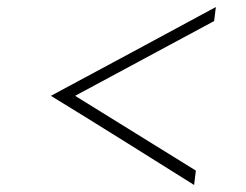

<svg xmlns="http://www.w3.org/2000/svg" viewBox="-20 -512 701 547"><path d="M533 15Q431 -49 329.5 -112.5Q228 -176 125 -239Q243 -302 360.5 -365.5Q478 -429 595 -492L590 -452Q491 -399 392 -345.5Q293 -292 194 -239Q280 -186 366 -132.5Q452 -79 538 -26Z"/></svg>

Font: Josefin Sans ExtraLight
Style: Italic
Weight: 250
Italic angle: -7°
Designer: Santiago Orozco
Foundry: Typemade
Version: Version 2.000